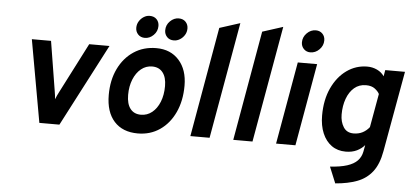

<svg xmlns="http://www.w3.org/2000/svg" viewBox="-58 -848 2542 1186"><g transform="rotate(5 1213.0 -254.5)"><path d="M203.4 0 112.2 -511H231.2L280.8 -204.6Q283.3 -191 284.8 -178.3Q286.2 -165.7 287.2 -154Q291.4 -165.2 297.4 -177.9Q303.5 -190.6 309.2 -201.6L467.8 -511H593.6L327.8 0Z M814.4 12Q720 12 667.7 -46Q615.4 -104.1 615.4 -209.6Q615.4 -301.8 649.5 -372.4Q683.6 -443 744 -483Q804.5 -523 883.4 -523Q972 -523 1024.4 -464.4Q1076.8 -405.7 1076.8 -307Q1076.8 -213.2 1043.4 -141.2Q1010 -69.2 950.8 -28.6Q891.6 12 814.4 12ZM823.6 -104.8Q862.6 -104.8 892.7 -129.1Q922.8 -153.4 939.9 -196.1Q957 -238.8 957 -293.8Q957 -348.1 933.6 -378Q910.3 -407.8 867.6 -407.8Q829.4 -407.8 799.2 -383.4Q769.1 -358.9 751.9 -316.5Q734.6 -274.1 734.6 -220Q734.6 -164.5 757.7 -134.7Q780.8 -104.8 823.6 -104.8ZM986.2 -579.8Q959.5 -579.8 943.8 -596.6Q928 -613.5 928 -637.4Q928 -671.1 951.9 -694.5Q975.7 -718 1005.6 -718Q1032.3 -718 1048.2 -701.4Q1064 -684.8 1064 -660.4Q1064 -638 1052.7 -619.8Q1041.4 -601.6 1023.5 -590.7Q1005.6 -579.8 986.2 -579.8ZM806.4 -579.8Q780.3 -579.8 764.5 -596.6Q748.6 -613.5 748.6 -637.4Q748.6 -659.8 759.9 -678Q771.2 -696.2 788.8 -707.1Q806.4 -718 825.2 -718Q852.9 -718 868.6 -701.4Q884.2 -684.8 884.2 -660.4Q884.2 -626.8 860.3 -603.3Q836.4 -579.8 806.4 -579.8Z M1139.8 0 1259.4 -681.2 1386.6 -722 1259 0Z M1405.8 0 1525.4 -681.2 1652.6 -722 1525 0Z M1671.2 0 1761.2 -511H1881.2L1791.2 0ZM1832.2 -579.8Q1808.3 -579.8 1792 -596.3Q1775.8 -612.9 1775.8 -637.4Q1775.8 -669.9 1799.7 -694.1Q1823.5 -718.4 1855.6 -718.4Q1880.6 -718.4 1896.5 -702Q1912.4 -685.7 1912.4 -660.8Q1912.4 -628.1 1888.3 -604Q1864.3 -579.8 1832.2 -579.8Z M2056.7 213 2015.3 112.4Q2079.1 108.6 2120.6 95.3Q2162.1 82 2184.3 58.9Q2206.5 35.8 2212.9 2.4L2220.5 -38.8Q2202 -16.7 2172.7 -2.3Q2143.3 12 2103.7 12Q2053 12 2016.2 -14.2Q1979.5 -40.4 1959.4 -87.8Q1939.3 -135.1 1939.3 -198Q1939.3 -295.2 1973.2 -368.3Q2007.1 -441.4 2064.3 -482.2Q2121.6 -523 2191.7 -523Q2223.9 -523 2252.2 -509.7Q2280.5 -496.4 2296.9 -472L2303.5 -511H2425.9L2336.3 -11.8Q2321.9 70.2 2285.3 117.1Q2248.7 163.9 2191.4 185.4Q2134.1 206.9 2056.7 213ZM2142.1 -104.2Q2173.9 -104.2 2198.4 -117Q2222.8 -129.9 2239.9 -151.8L2277.1 -360.4Q2269.4 -376.1 2248.9 -392Q2228.3 -407.8 2193.7 -407.8Q2151 -407.8 2120.9 -382.1Q2090.8 -356.3 2074.9 -312.5Q2058.9 -268.7 2058.9 -214.6Q2058.9 -169.6 2079.4 -136.9Q2099.9 -104.2 2142.1 -104.2Z"/></g></svg>

Font: Overpass
Style: Italic
Weight: 400
Italic angle: -10°
Designer: Delve Withrington, Dave Bailey, Thomas Jockin
Foundry: Delve Fonts LLC
Version: Version 4.000